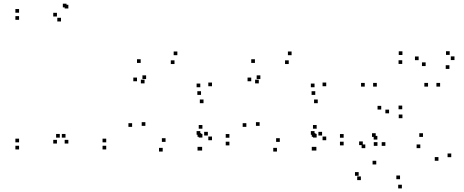

<svg xmlns="http://www.w3.org/2000/svg" viewBox="-20 -801 2520 1042"><path d="M556.5 10V-10H536.5V10ZM556.5 -28.5V-48.5H536.5V-28.5ZM335.5 -54V-74H315.5V-54ZM351 -22V-42H331V-22ZM351 -755V-775H331V-755ZM341 -761V-781H321V-761ZM83.5 -732V-752H63.5V-732ZM83.5 -693.5V-713.5H63.5V-693.5ZM311 -684.5V-704.5H291V-684.5ZM289 -711.5V-731.5H269V-711.5ZM289 -22V-42H269V-22ZM304.5 -54V-74H284.5V-54ZM83.5 -28.5V-48.5H63.5V-28.5ZM83.5 10V-10H63.5V10Z M1077 16V-4H1057V16ZM1225 -12V-32H1205V-12ZM1225 -53.5V-73.5H1205V-53.5ZM1108 -65.5V-85.5H1088V-65.5ZM1130.5 -40V-60H1110.5V-40ZM1130.5 -333V-353H1110.5V-333ZM942.5 -501.5V-521.5H922.5V-501.5ZM743.5 -459.5V-479.5H723.5V-459.5ZM723.5 -360V-380H703.5V-360ZM764.5 -348.5V-368.5H744.5V-348.5ZM773 -372V-392H753V-372ZM927 -453.5V-473.5H907V-453.5ZM1067 -327.5V-347.5H1047V-327.5ZM1067 -69.5V-89.5H1047V-69.5ZM1072 -58.5V-78.5H1052V-58.5ZM1072 16V-4H1052V16ZM1078.5 -54.5V-74.5H1058.5V-54.5ZM1078.5 -102.5V-122.5H1058.5V-102.5ZM878.5 -31V-51H858.5V-31ZM769 -118V-138H749V-118ZM1084.5 -241V-261H1064.5V-241ZM1071 -286V-306H1051V-286ZM697 -112.5V-132.5H677V-112.5ZM863 21.5V1.5H843V21.5Z M1697 16V-4H1677V16ZM1845 -12V-32H1825V-12ZM1845 -53.5V-73.5H1825V-53.5ZM1728 -65.5V-85.5H1708V-65.5ZM1750.5 -40V-60H1730.5V-40ZM1750.5 -333V-353H1730.5V-333ZM1562.5 -501.5V-521.5H1542.5V-501.5ZM1363.5 -459.5V-479.5H1343.5V-459.5ZM1343.5 -360V-380H1323.5V-360ZM1384.5 -348.5V-368.5H1364.5V-348.5ZM1393 -372V-392H1373V-372ZM1547 -453.5V-473.5H1527V-453.5ZM1687 -327.5V-347.5H1667V-327.5ZM1687 -69.5V-89.5H1667V-69.5ZM1692 -58.5V-78.5H1672V-58.5ZM1692 16V-4H1672V16ZM1698.5 -54.5V-74.5H1678.5V-54.5ZM1698.5 -102.5V-122.5H1678.5V-102.5ZM1498.5 -31V-51H1478.5V-31ZM1389 -118V-138H1369V-118ZM1704.5 -241V-261H1684.5V-241ZM1691 -286V-306H1671V-286ZM1317 -112.5V-132.5H1297V-112.5ZM1483 21.5V1.5H1463V21.5Z M2429 52V32H2409V52ZM2275.5 -58V-78H2255.5V-58ZM2019 -58V-78H1999V-58ZM2028 -43.5V-63.5H2008V-43.5ZM2091.5 -186V-206H2071.5V-186ZM2049 -206.5V-226.5H2029V-206.5ZM1949 -13.5V-33.5H1929V-13.5ZM1962.5 3V-17H1942.5V3ZM2261 3V-17H2241V3ZM2359.5 71.5V51.5H2339.5V71.5ZM2151 171.5V151.5H2131V171.5ZM2022 91.5V71.5H2002V91.5ZM2071.5 -9.5V-29.5H2051.5V-9.5ZM2028.5 -9.5V-29.5H2008.5V-9.5ZM1926.5 153V133H1906.5V153ZM1938.5 176.5V156.5H1918.5V176.5ZM2161 221.5V201.5H2141V221.5ZM2368.5 -331V-351H2348.5V-331ZM2164 -502.5V-522.5H2144V-502.5ZM1959.5 -331V-351H1939.5V-331ZM2164 -159.5V-179.5H2144V-159.5ZM2025 -331V-351H2005V-331ZM2163 -454V-474H2143V-454ZM2303 -331V-351H2283V-331ZM2163 -208V-228H2143V-208ZM2446.5 -475V-495H2426.5V-475ZM2420.5 -503V-523H2400.5V-503ZM2252 -474.5V-494.5H2232V-474.5ZM2290 -442.5V-462.5H2270V-442.5ZM2419 -427V-447H2399V-427Z"/></svg>

Font: Monaspace Xenon Dots Var
Style: Regular
Weight: 400
Designer: Riley Cran and the Lettermatic Team
Version: Version 1.100 (Monaspace Xenon Dots)